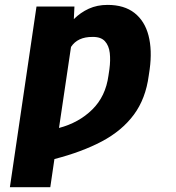

<svg xmlns="http://www.w3.org/2000/svg" viewBox="-20 -573 728 796"><path d="M286.1 -493.7Q313.5 -521 348.1 -536.9Q382.8 -552.7 425.8 -552.7Q495.1 -552.7 537.6 -519.3Q580.1 -485.8 595.7 -425.8Q611.3 -365.7 600.6 -286.1L596.7 -259.8Q584 -163.6 534.7 -97.2Q485.4 -30.8 402.3 13.2Q319.3 57.1 205.6 86.4L188.5 203.1H21L131.3 -545.9H288.6ZM224.6 -42.5Q306.6 -64 362.3 -118.7Q418 -173.3 429.7 -259.8L433.6 -286.1Q438.5 -322.8 435.1 -353.3Q431.6 -383.8 415 -402.1Q398.4 -420.4 363.8 -419.9Q301.8 -420.4 274.4 -378.4Z"/></svg>

Font: Inter Extra Bold
Style: Italic
Weight: 800
Italic angle: -9.39999°
Designer: Rasmus Andersson
Foundry: rsms
Version: Version 4.000;git-3c8e0fc